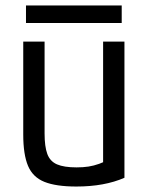

<svg xmlns="http://www.w3.org/2000/svg" viewBox="-20 -672 540 702"><path d="M259 10Q185 10 142.5 -7Q100 -24 82.5 -65.5Q65 -107 65 -180V-520H143V-184Q143 -136 153 -109Q163 -82 188.5 -71Q214 -60 260 -60Q284 -60 303.5 -63Q323 -66 342.5 -73Q362 -80 385 -92L357 -42V-520H435V-22Q362 10 259 10ZM75 -588V-652H425V-588Z"/></svg>

Font: M PLUS 1 Code
Style: Regular
Weight: 400
Designer: Coji Morishita
Foundry: UNDERFOREST DESIGN
Version: Version 1.005